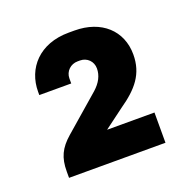

<svg xmlns="http://www.w3.org/2000/svg" viewBox="-80 -881 530 537"><g transform="rotate(-20 185.0 -613.0)"><path d="M194 -804H177C89 -804 40 -747 40 -678V-668H135V-683C135 -704 152 -720 173 -720H180C201 -720 217 -704 217 -683C217 -662 207 -643 188 -626L82 -534C51 -507 39 -482 39 -441V-422H326V-512H185L244 -556C296 -592 326 -627 326 -685C326 -756 274 -804 194 -804Z"/></g></svg>

Font: Chivo Light
Style: Bold
Weight: 900
Designer: Hector Gatti
Foundry: Omnibus-Type
Version: Version 1.003;PS 001.003;hotconv 1.0.70;makeotf.lib2.5.58329